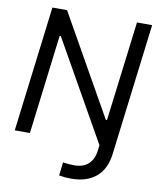

<svg xmlns="http://www.w3.org/2000/svg" viewBox="-100 -804 894 1096"><g transform="rotate(10 347.0 -256.5)"><path d="M23.9 0H111.8L182.6 -575.2H189.5L514.6 -0.5L510.7 32.2C502.4 100.1 460.9 137.7 393.6 137.7C369.1 137.7 348.6 135.7 327.1 132.3L317.9 209.5C341.8 213.9 361.8 215.8 388.7 215.8C509.8 215.8 584 152.3 597.7 36.1L602.1 0L691.9 -727.5H604L532.2 -149.4H525.4L198.7 -727.5H113.8Z"/></g></svg>

Font: Guggenheim Sans Display
Style: Italic
Weight: 400
Italic angle: -7°
Designer: Modified by Tom Baber under direction of Pentagram Design 2023
Foundry: rsms
Version: Version 1.001;Glyphs 3.1.2 (3151)